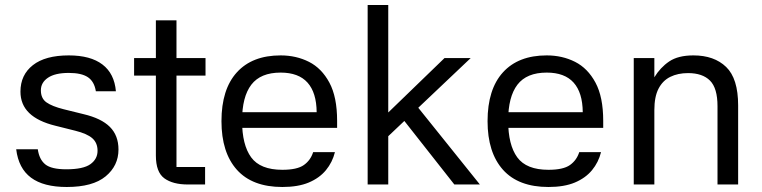

<svg xmlns="http://www.w3.org/2000/svg" viewBox="-20 -737 3043 767"><path d="M363 -372.3Q356.7 -411.3 331.2 -428.5Q305.7 -445.7 254.7 -445.7Q200 -445.7 171.7 -426.5Q143.3 -407.3 143.3 -376.3Q143.3 -343.7 165.7 -328Q188 -312.3 234 -300.7L313.7 -281Q384.7 -264.3 419 -230Q453.3 -195.7 453.3 -139.7Q453.3 -75 402 -32.5Q350.7 10 246.7 10Q154 10 104 -27.2Q54 -64.3 44.7 -140.7H131Q136.7 -100 161 -80.3Q185.3 -60.7 244.7 -60.7Q312.7 -60.7 341.2 -81.2Q369.7 -101.7 369.7 -134.7Q369.7 -166.3 348.8 -184.7Q328 -203 281 -214.7L201.3 -234.7Q131.7 -251.7 96.7 -285.5Q61.7 -319.3 61.7 -371Q61.7 -437.7 111.3 -476.7Q161 -515.7 254.7 -515.7Q341.7 -515.7 389.3 -479.3Q437 -443 443 -372.3Z M801 -435H685V-70H799.3V0H730.7Q670.3 0 636.5 -24.7Q602.7 -49.3 602.7 -115.7V-435H515.7V-505H602.7V-655.7H685V-505H801Z M904.7 -288.7H1245Q1244.3 -367 1208.5 -407Q1172.7 -447 1101 -447Q1021 -447 984 -398.7Q947 -350.3 947 -255Q947 -158.3 983.3 -108.5Q1019.7 -58.7 1108 -58.7Q1167 -58.7 1193.8 -77.7Q1220.7 -96.7 1231 -129.3H1318Q1308 -88.7 1282 -57.2Q1256 -25.7 1213.3 -7.8Q1170.7 10 1108 10Q988 10 926.3 -58.8Q864.7 -127.7 864.7 -253Q864.7 -380.3 926.2 -448Q987.7 -515.7 1101 -515.7Q1163.3 -515.7 1214.2 -490Q1265 -464.3 1295.8 -407Q1326.7 -349.7 1326.7 -254.3V-226.3H903.7Z M1633.7 -328 1897 0H1795L1576 -278.3ZM1531 0H1448.7V-717H1531ZM1503.7 -261.3 1755.7 -505H1860.3L1504 -167.3Z M1967.7 -288.7H2308Q2307.3 -367 2271.5 -407Q2235.7 -447 2164 -447Q2084 -447 2047 -398.7Q2010 -350.3 2010 -255Q2010 -158.3 2046.3 -108.5Q2082.7 -58.7 2171 -58.7Q2230 -58.7 2256.8 -77.7Q2283.7 -96.7 2294 -129.3H2381Q2371 -88.7 2345 -57.2Q2319 -25.7 2276.3 -7.8Q2233.7 10 2171 10Q2051 10 1989.3 -58.8Q1927.7 -127.7 1927.7 -253Q1927.7 -380.3 1989.2 -448Q2050.7 -515.7 2164 -515.7Q2226.3 -515.7 2277.2 -490Q2328 -464.3 2358.8 -407Q2389.7 -349.7 2389.7 -254.3V-226.3H1966.7Z M2594 0H2511.7V-505H2594V-428.3Q2617.7 -467.3 2653.3 -491.5Q2689 -515.7 2750 -515.7Q2833 -515.7 2880.8 -469.5Q2928.7 -423.3 2928.7 -315.7V0H2846.3V-312.7Q2846.3 -385 2816.3 -415Q2786.3 -445 2728.7 -445Q2688 -445 2657.7 -430Q2627.3 -415 2610.7 -382.8Q2594 -350.7 2594 -297.3Z"/></svg>

Font: 42dot Sans Light
Style: Regular
Weight: 300
Designer: 42dot
Version: Version 1.000